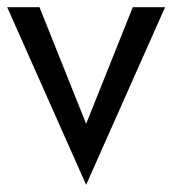

<svg xmlns="http://www.w3.org/2000/svg" viewBox="-20 -480 480 535"><path d="M0 -460H90L220 -135L350 -460H440L220 35Z"/></svg>

Font: Jost*
Style: Regular
Weight: 400
Version: Version 3.7